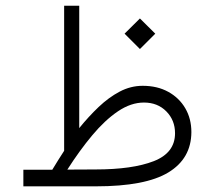

<svg xmlns="http://www.w3.org/2000/svg" viewBox="-20 -658 758 678"><path d="M419.9 -539.1 474.1 -592.8 528.3 -539.1 474.1 -484.9ZM164.6 -58.6Q174.8 -75.7 185.3 -92.3Q195.8 -108.9 206.5 -125.5V-637.7H259.8V-205.6Q292.5 -246.1 328.1 -280Q363.8 -314 402.6 -334.5Q441.4 -355 483.9 -355Q535.6 -355 574.2 -333.7Q612.8 -312.5 634.3 -275.6Q655.8 -238.8 655.8 -191.4Q655.3 -98.1 574.5 -49.1Q493.7 0 318.8 0H62.5V-58.6ZM316.9 -59.6Q447.8 -59.6 522.9 -88.9Q598.1 -118.2 598.1 -187.5Q598.1 -233.4 567.4 -264.6Q536.6 -295.9 488.3 -295.9Q442.4 -295.9 396.5 -264.9Q350.6 -233.9 305.9 -180.4Q261.2 -127 217.8 -59.1Z"/></svg>

Font: Vazir Thin
Style: Thin
Weight: 100
Designer: Saber Rastikerdar
Foundry: Saber Rastikerdar
Version: Version 30.0.0